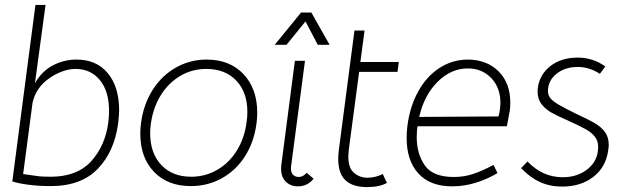

<svg xmlns="http://www.w3.org/2000/svg" viewBox="-20 -747 2557 780"><path d="M92 3Q54 -2 30 -10L124 -727H165L122 -409Q150 -458 195 -481.5Q240 -505 291 -505Q372 -505 418 -449.5Q464 -394 464 -299Q464 -282 460 -246Q445 -132 377.5 -61.5Q310 9 186 9Q136 9 92 3ZM420 -249Q423 -275 423 -296Q423 -377 385.5 -422Q348 -467 287 -467Q261 -467 233.5 -457Q206 -447 183 -431Q125 -392 112 -328L74 -40L130 -32Q148 -29 186 -29Q293 -29 350 -91.5Q407 -154 420 -249Z M550 -204Q550 -226 553 -248Q563 -323 600 -381.5Q637 -440 694.5 -472.5Q752 -505 820 -505Q913 -505 969 -446Q1025 -387 1025 -289Q1025 -268 1022 -245Q1012 -170 975.5 -112.5Q939 -55 881.5 -23Q824 9 755 9Q661 9 605.5 -49Q550 -107 550 -204ZM982 -253Q985 -273 985 -292Q985 -372 940 -419.5Q895 -467 818 -467Q761 -467 713 -439Q665 -411 633.5 -360.5Q602 -310 593 -245Q590 -224 590 -206Q590 -125 635 -77Q680 -29 757 -29Q814 -29 862.5 -57Q911 -85 942.5 -136Q974 -187 982 -253Z M1162 -63Q1162 -45 1171 -36.5Q1180 -28 1194 -28Q1211 -28 1226 -45L1254 -21Q1229 10 1191 10Q1160 10 1141 -9Q1122 -28 1122 -61Q1122 -72 1123 -78L1178 -500H1219L1163 -75Q1162 -71 1162 -63ZM1203 -696H1245L1319 -565H1271L1221 -660L1144 -565H1096Z M1354 -101Q1354 -120 1357 -141L1420 -623H1461L1444 -495H1600L1595 -455H1439L1397 -139Q1395 -119 1395 -112Q1395 -64 1418.5 -44.5Q1442 -25 1472 -25Q1505 -25 1535 -40L1552 -4Q1522 13 1471 13Q1412 13 1383 -15Q1354 -43 1354 -101Z M1673 -188Q1673 -123 1705.5 -75.5Q1738 -28 1824 -28Q1864 -28 1901 -40Q1938 -52 1985 -77L2001 -44Q1960 -19 1912.5 -4.5Q1865 10 1817 10Q1727 10 1679.5 -42.5Q1632 -95 1632 -186Q1632 -210 1635 -235Q1645 -314 1679 -375.5Q1713 -437 1765.5 -471Q1818 -505 1882 -505Q1959 -504 2006 -456.5Q2053 -409 2053 -331Q2053 -309 2051 -297Q2045 -264 2039 -234H1676Q1673 -216 1673 -188ZM2005 -274Q2010 -291 2011 -303Q2013 -321 2013 -329Q2013 -391 1975.5 -430Q1938 -469 1881 -469Q1812 -469 1757.5 -414.5Q1703 -360 1683 -272Z M2097 -64 2123 -91Q2184 -27 2266 -27Q2327 -27 2368.5 -61Q2410 -95 2410 -151Q2410 -175 2396.5 -192Q2383 -209 2359.5 -222Q2336 -235 2288 -257Q2244 -276 2219.5 -290Q2195 -304 2179.5 -324.5Q2164 -345 2164 -375Q2164 -385 2165 -391Q2173 -446 2217 -479.5Q2261 -513 2327 -513Q2389 -513 2439 -477L2417 -447Q2374 -475 2327 -475Q2275 -475 2240.5 -447Q2206 -419 2206 -376Q2206 -360 2216.5 -347.5Q2227 -335 2250 -321.5Q2273 -308 2322 -284Q2372 -261 2398 -245.5Q2424 -230 2438.5 -209.5Q2453 -189 2453 -158Q2453 -151 2451 -137Q2442 -69 2391 -29Q2340 11 2264 11Q2214 11 2173.5 -7.5Q2133 -26 2097 -64Z"/></svg>

Font: Bellota Text Light
Style: Italic
Weight: 300
Italic angle: -7.5°
Designer: Kemie Guaida
Foundry: Kemie Guaida
Version: Version 4.001